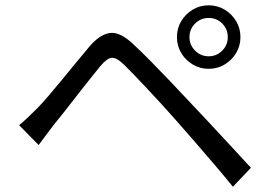

<svg xmlns="http://www.w3.org/2000/svg" viewBox="-20 -742 1040 734"><path d="M704.3 -600.1Q704.3 -570 725.9 -548.4Q747.5 -526.8 777.6 -526.8Q808.3 -526.8 829.6 -548.4Q850.8 -570 850.8 -600.1Q850.8 -630.8 829.6 -652.1Q808.3 -673.3 777.6 -673.3Q747.5 -673.3 725.9 -652.1Q704.3 -630.8 704.3 -600.1ZM656.4 -600.1Q656.4 -633.8 672.9 -661.3Q689.3 -688.7 716.8 -705.2Q744.2 -721.7 777.6 -721.7Q811.3 -721.7 838.8 -705.2Q866.2 -688.7 882.7 -661.3Q899.2 -633.8 899.2 -600.1Q899.2 -566.8 882.7 -539.3Q866.2 -511.9 838.8 -495.4Q811.3 -478.9 777.6 -478.9Q744.2 -478.9 716.8 -495.4Q689.3 -511.9 672.9 -539.3Q656.4 -566.8 656.4 -600.1ZM53.1 -263.5Q72.8 -279.8 88.5 -294.9Q104.2 -310.1 123.8 -329.6Q142 -347.8 165.7 -375.8Q189.5 -403.7 216.6 -436.6Q243.7 -469.5 270.8 -502.6Q298 -535.7 321.3 -563.4Q361 -610.3 400 -615.8Q439 -621.3 490 -572.6Q520.5 -544.5 557 -507.2Q593.6 -469.8 629.8 -432.1Q666 -394.4 694.8 -363.2Q728.8 -327.8 770.9 -282.4Q813 -237 857.1 -189.6Q901.2 -142.2 939.2 -100.6L870.4 -28Q835.4 -71.4 795.5 -117.8Q755.7 -164.3 717.3 -208.7Q679 -253.1 646.7 -289.1Q625.3 -313.7 598.4 -342.9Q571.5 -372.1 544.3 -401.2Q517.2 -430.3 493.5 -454.9Q469.7 -479.6 454 -495Q424.7 -523.1 406.3 -520.9Q387.9 -518.7 362.2 -487.6Q344.3 -465.7 321 -436.3Q297.7 -406.9 272.9 -375.1Q248.1 -343.2 225.3 -314.1Q202.4 -285.1 185.3 -264.5Q170.4 -245.2 154.8 -224Q139.3 -202.8 127.7 -187.5Z"/></svg>

Font: Noto Sans TC
Style: Regular
Weight: 100
Designer: Ryoko NISHIZUKA 西塚涼子 (kana, bopomofo & ideographs); Paul D. Hunt (Latin, Greek & Cyrillic); Sandoll Communications 산돌커뮤니
Foundry: Adobe
Version: Version 2.004;hotconv 1.0.118;makeotfexe 2.5.65603